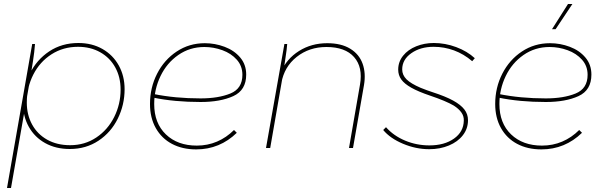

<svg xmlns="http://www.w3.org/2000/svg" viewBox="-20 -740 3027 960"><path d="M141 -520H155Q152 -479 145 -435Q138 -391 134 -366L132 -354L131 -347L35 200H15ZM95 -223Q95 -302 129 -371.5Q163 -441 226 -483Q289 -525 372 -525Q440 -525 492.5 -495Q545 -465 574 -412.5Q603 -360 603 -294Q603 -216 569 -147Q535 -78 472.5 -36.5Q410 5 329 5Q259 5 206 -24.5Q153 -54 124 -106Q95 -158 95 -223ZM583 -292Q583 -354 556.5 -402.5Q530 -451 481.5 -478.5Q433 -506 370 -506Q296 -506 237.5 -468.5Q179 -431 146.5 -367Q114 -303 114 -227Q114 -166 140.5 -117.5Q167 -69 216 -41.5Q265 -14 331 -14Q404 -14 461.5 -52.5Q519 -91 551 -155Q583 -219 583 -292Z M730 -220Q730 -302 765.5 -371.5Q801 -441 863.5 -482.5Q926 -524 1004 -524Q1055 -524 1103 -506Q1151 -488 1181 -452.5Q1211 -417 1211 -367Q1211 -289 1146.5 -259.5Q1082 -230 983 -230Q852 -230 746 -252L748 -270Q856 -248 983 -248Q1072 -248 1132 -272.5Q1192 -297 1192 -366Q1192 -410 1164 -441.5Q1136 -473 1092 -489Q1048 -505 1002 -505Q929 -505 871.5 -465Q814 -425 782.5 -359.5Q751 -294 751 -220Q751 -124 809.5 -68Q868 -12 964 -12Q1018 -12 1065 -32Q1112 -52 1150 -90L1164 -76Q1122 -35 1071 -14Q1020 7 961 7Q892 7 840 -20.5Q788 -48 759 -99.5Q730 -151 730 -220Z M1402 -520H1416Q1415 -506 1413 -490Q1411 -474 1408 -455Q1404 -424 1399 -393L1398 -385L1331 0H1310ZM1616 -524Q1686 -524 1731 -496.5Q1776 -469 1793 -421.5Q1810 -374 1800 -315L1745 0H1725L1780 -317Q1795 -404 1750.5 -454.5Q1706 -505 1612 -505Q1526 -505 1463.5 -455.5Q1401 -406 1387 -325L1384 -379Q1413 -446 1475 -485Q1537 -524 1616 -524Z M1896 -90 1910 -104Q1948 -61 2005.5 -37Q2063 -13 2127 -13Q2202 -13 2250 -47Q2298 -81 2299 -137Q2300 -159 2287 -177.5Q2274 -196 2249 -212Q2210 -235 2130 -262Q2071 -282 2036.5 -301.5Q2002 -321 1986.5 -342.5Q1971 -364 1971 -392Q1971 -431 1995.5 -461.5Q2020 -492 2061 -508.5Q2102 -525 2149 -525Q2206 -525 2261 -504.5Q2316 -484 2354 -449L2341 -434Q2299 -470 2250 -488Q2201 -506 2148 -506Q2082 -506 2036.5 -474Q1991 -442 1991 -393Q1991 -365 2012.5 -343.5Q2034 -322 2083 -301Q2118 -287 2143 -279Q2208 -258 2246 -237Q2284 -216 2302 -192.5Q2320 -169 2320 -139Q2320 -97 2294.5 -64Q2269 -31 2224.5 -12.5Q2180 6 2126 6Q2060 6 1995.5 -21Q1931 -48 1896 -90Z M2456 -220Q2456 -302 2491.5 -371.5Q2527 -441 2589.5 -482.5Q2652 -524 2730 -524Q2781 -524 2829 -506Q2877 -488 2907 -452.5Q2937 -417 2937 -367Q2937 -289 2872.5 -259.5Q2808 -230 2709 -230Q2578 -230 2472 -252L2474 -270Q2582 -248 2709 -248Q2798 -248 2858 -272.5Q2918 -297 2918 -366Q2918 -410 2890 -441.5Q2862 -473 2818 -489Q2774 -505 2728 -505Q2655 -505 2597.5 -465Q2540 -425 2508.5 -359.5Q2477 -294 2477 -220Q2477 -124 2535.5 -68Q2594 -12 2690 -12Q2744 -12 2791 -32Q2838 -52 2876 -90L2890 -76Q2848 -35 2797 -14Q2746 7 2687 7Q2618 7 2566 -20.5Q2514 -48 2485 -99.5Q2456 -151 2456 -220ZM2740 -594 2820 -720H2842L2758 -594Z"/></svg>

Font: Fixel Italic Variable 20240409 Display Thin
Style: Italic
Weight: 100
Italic angle: -10°
Designer: AlfaBravo + MacPaw
Foundry: Kyrylo Tkachov, Marchela Mozhyna, Serhii Makarenko, Maria Weinstein, Zakhar Kryvoshyya
Version: Version 1.211;Glyphs 3.2 (3225)